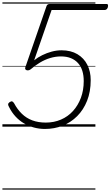

<svg xmlns="http://www.w3.org/2000/svg" viewBox="-20 -1053 918 1596"><path d="M353 19Q307 19 262.5 7Q218 -5 179.5 -27.5Q141 -50 109.5 -84Q78 -118 56 -162Q47 -177 47.5 -186Q48 -195 60 -204Q74 -213 81.5 -210Q89 -207 97 -195Q124 -144 161.5 -107.5Q199 -71 248.5 -52.5Q298 -34 361 -34Q429 -34 487 -59Q545 -84 587 -130.5Q629 -177 652.5 -240Q676 -303 676 -379Q676 -426 664.5 -463.5Q653 -501 629 -528Q605 -555 569.5 -569.5Q534 -584 487 -584Q441 -584 396.5 -570.5Q352 -557 311.5 -532.5Q271 -508 235 -477Q225 -469 213 -468Q201 -467 193.5 -474Q186 -481 191 -495L367 -1003Q370 -1011 376.5 -1015.5Q383 -1020 394 -1020H866Q873 -1020 876 -1015.5Q879 -1011 878 -1002Q877 -987 869 -978.5Q861 -970 852 -970H409L264 -552Q294 -576 331.5 -594.5Q369 -613 410 -624Q451 -635 491 -635Q569 -635 623.5 -602.5Q678 -570 706 -514Q734 -458 734 -387Q734 -291 704 -215.5Q674 -140 621.5 -87.5Q569 -35 500.5 -8Q432 19 353 19ZM0 513H773V523H0ZM0 -20H773V0H0ZM0 -505H773V-500H0ZM0 -1033H773V-1023H0Z"/></svg>

Font: Playwrite IN Guides
Style: Regular
Weight: 400
Designer: Veronika Burian, José Scaglione
Foundry: TypeTogether
Version: Version 1.003